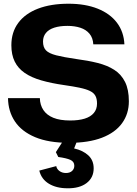

<svg xmlns="http://www.w3.org/2000/svg" viewBox="-20 -758 736 1031"><path d="M351 9Q241 9 168.5 -21.5Q96 -52 60 -106Q24 -160 23 -231H194Q195 -194 213 -167Q231 -140 266.5 -125.5Q302 -111 357 -111Q403 -111 435 -121Q467 -131 484 -151.5Q501 -172 501 -202Q501 -228 492 -244Q483 -260 462 -270Q441 -280 407.5 -287Q374 -294 325 -301Q255 -311 201.5 -326.5Q148 -342 112.5 -366.5Q77 -391 59 -427.5Q41 -464 41 -515Q41 -585 78 -635Q115 -685 184 -711.5Q253 -738 348 -738Q438 -738 504.5 -711.5Q571 -685 608 -636Q645 -587 648 -520H481Q479 -555 460.5 -577Q442 -599 411.5 -609Q381 -619 342 -619Q301 -619 271.5 -609.5Q242 -600 226.5 -581Q211 -562 211 -535Q211 -504 227 -487.5Q243 -471 282 -461Q321 -451 390 -441Q452 -433 504 -420Q556 -407 593.5 -383Q631 -359 651.5 -318Q672 -277 672 -214Q672 -147 635.5 -96.5Q599 -46 527.5 -18.5Q456 9 351 9ZM342 253Q283 253 242.5 228.5Q202 204 191 158L282 134Q285 150 299.5 160.5Q314 171 334 171Q355 171 367 160Q379 149 379 132Q379 110 358 100.5Q337 91 293 85L280 59L330 -19H401L378 39Q426 50 454.5 76.5Q483 103 483 146Q483 196 445 225Q407 254 342 253Z"/></svg>

Font: Mona Sans SemiExpanded
Style: Bold
Weight: 700
Width: 6
Designer: Deni Anggara
Foundry: GitHub
Version: Version 2.000